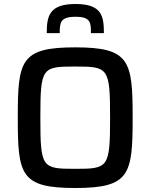

<svg xmlns="http://www.w3.org/2000/svg" viewBox="-20 -933 753 961"><path d="M358 -913C226 -913 214 -852 214 -767H279C279 -819 281 -849 358 -849C435 -849 435 -819 435 -767H500C500 -852 490 -913 358 -913ZM356 8C630 8 644 -59 644 -344C644 -629 630 -696 356 -696C82 -696 69 -629 69 -344C69 -59 82 8 356 8ZM356 -88C190 -88 182 -93 182 -344C182 -595 190 -600 356 -600C522 -600 531 -595 531 -344C531 -93 522 -88 356 -88Z"/></svg>

Font: Saira UNSAM Medium
Style: Regular
Weight: 500
Designer: Hector Gatti with collaboration of the Omnibus-Type team
Foundry: Omnibus-Type
Version: Version 0.072;PS 000.072;hotconv 1.0.88;makeotf.lib2.5.64775